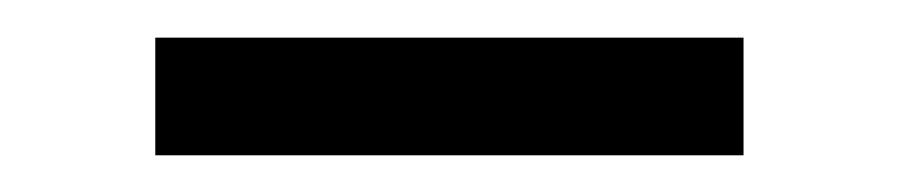

<svg xmlns="http://www.w3.org/2000/svg" viewBox="-20 -20 478 102"><path d="M62.5 62.5V0H375V62.5Z"/></svg>

Font: Sudo Var
Style: Regular
Weight: 400
Monospace: yes
Designer: Jens Kutilek
Foundry: Jens Kutilek
Version: Version 0.065;FEAKit 1.0